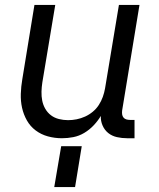

<svg xmlns="http://www.w3.org/2000/svg" viewBox="-20 -550 640 775"><path d="M230 8Q201 8 173.5 0.5Q146 -7 124 -23.5Q102 -40 88.5 -64Q75 -88 69 -115Q63 -142 64 -171.5Q65 -201 70 -230L119 -530H203L151 -218Q148 -199 147.5 -180Q147 -161 150.5 -143.5Q154 -126 163 -110.5Q172 -95 186 -84.5Q200 -74 218 -69.5Q236 -65 255 -65Q272 -65 289.5 -68.5Q307 -72 323.5 -79.5Q340 -87 354.5 -99Q369 -111 379 -126.5Q389 -142 395 -159Q401 -176 404 -193L460 -530H543L473 -104Q472 -96 473 -88.5Q474 -81 478.5 -75.5Q483 -70 490 -68Q497 -66 505 -66H523V8H493Q472 8 452 3.5Q432 -1 417 -13Q402 -25 394 -43.5Q386 -62 387 -82Q375 -62 358 -44Q341 -26 320 -13.5Q299 -1 276 3.5Q253 8 230 8ZM199 205 227 40H310L283 205Z"/></svg>

Font: Iosevka Curly Extended
Style: Italic
Weight: 400
Width: 7
Italic angle: -9°
Monospace: yes
Designer: Belleve Invis
Foundry: Belleve Invis
Version: Version 11.1.0; ttfautohint (v1.8.3)